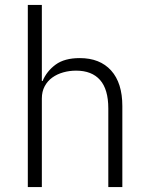

<svg xmlns="http://www.w3.org/2000/svg" viewBox="-20 -760 603 780"><path d="M93 -740H150V-431H153Q170 -471 206 -497.5Q242 -524 304 -524Q386 -524 431.5 -473.5Q477 -423 477 -329V0H420V-319Q420 -397 386.5 -435Q353 -473 289 -473Q262 -473 237 -466Q212 -459 192.5 -445Q173 -431 161.5 -409.5Q150 -388 150 -360V0H93Z"/></svg>

Font: IBM Plex Sans Thai Light
Style: Regular
Weight: 300
Designer: Mike Abbink, Paul van der Laan, Pieter van Rosmalen, Ben Mitchell, Mark Frömberg
Foundry: Bold Monday
Version: Version 1.2